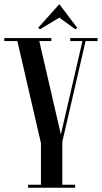

<svg xmlns="http://www.w3.org/2000/svg" viewBox="-42 -878 476 898"><path d="M310.5 -741 319 -748.1 235.5 -858.5 136.5 -748.1 145 -741 235.5 -795.5ZM414.4 -686V-700H286.4V-686H343.6L242.7 -249.2L141.7 -686H198V-700H-22V-686H39.2L149.5 -208.5V-14H89.5V0H309.5V-14H249.5V-215L358.3 -686Z"/></svg>

Font: Picaflor 36 pt
Style: Regular
Weight: 400
Designer: Ariel Martín Pérez
Foundry: Tunera Type Foundry
Version: Version 1.000;hotconv 1.0.109;makeotfexe 2.5.65596